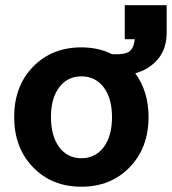

<svg xmlns="http://www.w3.org/2000/svg" viewBox="-20 -706 657 734"><path d="M495.1 -556.2H457V-686H617.2V-582Q617.2 -519.5 583.7 -480Q550.3 -440.4 497.1 -425.8Q547.9 -356.4 547.9 -258.8Q547.9 -141.1 475.8 -66.7Q403.8 7.8 291 7.8Q178.2 7.8 106.2 -66.7Q34.2 -141.1 34.2 -258.8Q34.2 -376.5 106.2 -450.7Q178.2 -524.9 291 -524.9Q356.4 -524.9 408.2 -499Q454.1 -496.1 472.9 -508.3Q491.7 -520.5 495.1 -556.2ZM174.8 -258.8Q174.8 -186 206.3 -143.6Q237.8 -101.1 291 -101.1Q344.7 -101.1 376.5 -143.6Q408.2 -186 408.2 -258.8Q408.2 -330.1 376.5 -372.1Q344.7 -414.1 291 -414.1Q237.8 -414.1 206.3 -372.1Q174.8 -330.1 174.8 -258.8Z"/></svg>

Font: LT Superior
Style: Bold
Weight: 400
Designer: Daniel Lyons
Foundry: LyonsType
Version: Version 1.000